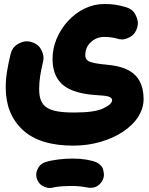

<svg xmlns="http://www.w3.org/2000/svg" viewBox="-20 -441 750 965"><path d="M8.8 -1C8.8 87.9 37.1 158.7 94.2 211.9C150.9 264.6 235.8 291 348.6 291C444.3 291 531.7 264.6 597.2 221.7C662.6 178.7 701.7 120.1 701.7 57.1C701.7 -91.8 587.9 -109.4 503.9 -117.2C477.1 -119.6 454.6 -123.5 436.5 -128.9C418 -134.3 408.7 -146 408.7 -163.1C408.7 -190.9 418.5 -212.9 437.5 -230C456.5 -247.1 478.5 -255.4 504.4 -255.4C523.4 -255.4 550.8 -252.9 570.3 -246.6C578.1 -244.1 585.9 -242.7 593.8 -242.7C606.4 -242.7 620.6 -247.6 636.7 -256.8C652.3 -266.1 663.1 -280.8 669.4 -301.8C671.9 -309.6 672.9 -317.4 672.9 -324.7C672.9 -337.9 668.5 -353 659.2 -370.1C649.9 -387.2 634.8 -398.4 613.8 -404.8C572.3 -416.5 548.3 -420.9 503.4 -420.9C435.1 -420.9 370.6 -388.2 322.3 -335.9C273.9 -283.2 244.1 -215.8 244.1 -145.5C244.1 -63 279.8 -16.6 329.1 6.8C378.4 30.3 436 35.6 479.5 38.1C517.1 40 543.5 44.9 543.5 62.5C543.5 75.7 528.8 89.4 499.5 103.5C470.2 117.7 421.4 124.5 353 124.5C218.8 124.5 176.8 96.7 176.8 5.9C176.8 -37.6 184.1 -79.1 196.3 -130.4C197.8 -137.2 198.7 -144 198.7 -150.4C198.7 -165.5 193.4 -181.2 183.1 -198.2C172.4 -214.8 155.8 -225.6 133.8 -231C127 -232.4 120.1 -233.4 113.8 -233.4C99.1 -233.4 83.5 -228 66.9 -217.8C49.8 -207.5 38.6 -190.9 33.2 -168.9C24.9 -135.3 19 -106 15.1 -80.1C10.7 -54.2 8.8 -27.8 8.8 -1ZM164.6 455.1C169.9 472.2 179.2 484.9 192.9 492.7C206.1 500 218.8 503.9 230 503.9C235.4 503.9 241.2 502.9 247.1 501.5C268.1 496.1 302.7 493.7 346.2 493.7C369.1 493.7 397.9 497.1 417 501C422.9 502.4 428.7 502.9 434.1 502.9C450.2 502.9 472.2 499.5 490.2 473.6C498.5 462.4 502.4 449.7 502.4 436.5C502.4 431.2 501 422.4 498 409.7C494.6 397 484.4 385.7 466.3 375.5C438.5 363.8 397 356 346.2 356C298.8 356 247.6 361.8 210.4 373C192.4 378.9 180.2 388.2 172.9 401.4C165.5 414.6 162.1 426.3 162.1 437C162.1 442.9 163.1 448.7 164.6 455.1Z"/></svg>

Font: Mikhak Black
Style: Regular
Weight: 900
Designer: Amin Abedi
Version: Version 3.2